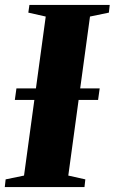

<svg xmlns="http://www.w3.org/2000/svg" viewBox="-38 -763 468 783"><path d="M-18.5 0 -15 -31.5 60 -47 148.5 -695.5 77.5 -711.5 82 -743H409.5L406 -711.5L329 -695.5L240.5 -47L310 -31.5L306.5 0ZM22.5 -355.5 29 -402.5H368.5L362 -355.5Z"/></svg>

Font: Merriweather 96pt Black
Style: Italic
Weight: 900
Italic angle: -7.8°
Version: Version 2.101